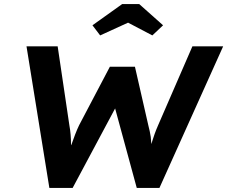

<svg xmlns="http://www.w3.org/2000/svg" viewBox="-20 -929 1123 949"><path d="M224 0 111 -700H265L323 -309Q327 -288 329 -263.5Q331 -239 331 -217Q331 -214 331 -211Q332 -212 333 -214Q343 -242 351.5 -264.5Q360 -287 371 -310L523 -599H647L713 -310Q721 -280 725 -253Q727 -234 728 -217Q731 -226 734 -236Q738 -249 744.5 -267.5Q751 -286 762 -311L931 -700H1083L768 0H656L549 -393L339 0ZM475 -754 437 -804 584 -909H668L786 -804L733 -754L613 -817Z"/></svg>

Font: Lexend SemBd
Style: Italic
Weight: 600
Italic angle: -8.13011°
Designer: Bonnie Shaver-Troup, Thomas Jockin
Foundry: Lexend
Version: Version 1.007